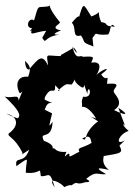

<svg xmlns="http://www.w3.org/2000/svg" viewBox="-22 -766 574 818"><path d="M32 -269 5 -282C55 -270 61 -230 15 -197C8 -183 41 -183 74 -114C76 -106 38 -87 102 -128C80 -62 39 -106 48 -58C114 -105 87 -89 88 -30C157 -23 145 -62 152 -16C184 -10 189 -48 211 32C175 -18 237 11 252 31C267 23 281 21 282 24C313 1 295 25 340 11C326 8 383 16 345 -4C390 -41 391 -20 430 -24C390 -47 382 -56 442 -42C403 -73 424 -101 419 -101C498 -114 504 -114 485 -149C454 -112 510 -168 510 -168C464 -142 485 -196 526 -208C489 -240 507 -245 513 -224L482 -307C534 -273 511 -274 464 -297C515 -329 458 -370 463 -376C456 -388 508 -415 434 -409C440 -463 436 -409 409 -449C468 -493 401 -465 388 -444C410 -481 407 -506 367 -499C373 -520 390 -528 331 -524C318 -536 303 -502 286 -568C314 -518 306 -552 292 -563C242 -532 233 -533 238 -527C169 -528 176 -543 183 -487C158 -535 146 -523 101 -469C120 -477 85 -450 85 -507C101 -488 114 -482 98 -439C51 -444 42 -405 62 -369C80 -371 88 -417 57 -337C58 -369 30 -344 -2 -355C63 -293 67 -275 54 -262ZM365 -269 396 -249C384 -239 358 -201 394 -248C327 -196 353 -158 328 -176C363 -195 364 -175 368 -157C323 -130 302 -142 320 -112C328 -138 265 -81 274 -107C270 -126 242 -73 261 -119C189 -114 228 -162 178 -110C228 -137 191 -157 165 -166C142 -212 199 -163 202 -247C182 -219 187 -227 200 -283L152 -307C176 -263 161 -335 201 -327C151 -347 173 -342 169 -351C199 -411 214 -349 213 -407C190 -419 251 -374 224 -379C266 -418 261 -405 284 -406C312 -445 274 -426 326 -394C347 -385 324 -440 350 -366C353 -420 382 -345 332 -354C322 -327 330 -334 327 -311C357 -314 386 -264 387 -261ZM158 -605C177 -573 162 -610 230 -618C183 -617 238 -636 238 -636C183 -648 243 -665 232 -673C161 -760 207 -749 184 -739C133 -731 145 -752 123 -679C101 -696 82 -646 115 -646C102 -632 108 -630 113 -638C104 -610 125 -630 175 -635ZM372 -604C397 -638 371 -613 437 -619C451 -623 445 -681 467 -652C411 -656 448 -666 409 -672C383 -734 424 -716 367 -696C330 -754 335 -763 310 -676C327 -716 299 -688 284 -669C306 -648 282 -603 323 -615C345 -583 321 -589 376 -568Z"/></svg>

Font: Asimov Aggro
Style: Condensed
Weight: 500
Designer: Google
Version: Version 2.000980; 2014